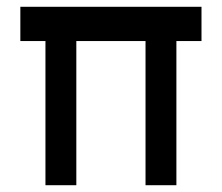

<svg xmlns="http://www.w3.org/2000/svg" viewBox="-20 -546 654 566"><path d="M114 0V-425H40V-526H574V-425H500V0H409V-425H205V0Z"/></svg>

Font: Lexend Deca
Style: Regular
Weight: 400
Designer: Bonnie Shaver-Troup, Thomas Jockin
Foundry: Lexend
Version: Version 1.008; ttfautohint (v1.8.4.7-5d5b)